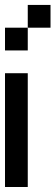

<svg xmlns="http://www.w3.org/2000/svg" viewBox="-20 -747 222 767"><path d="M90.9 -727.3H181.8V-636.4H90.9ZM0 -636.4H90.9V-545.5H0ZM0 -454.5H90.9V0H0Z"/></svg>

Font: Micro 5
Style: Regular
Weight: 400
Designer: Sarah Cadigan-Fried
Version: Version 1.000; ttfautohint (v1.8.4.7-5d5b)